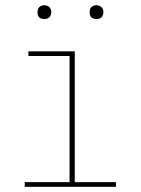

<svg xmlns="http://www.w3.org/2000/svg" viewBox="-20 -717 540 737"><path d="M75 0V-18H247V-502H89V-520H267V-18H425V0ZM350 -644Q345 -644 339.5 -645.5Q334 -647 330.5 -650.5Q327 -654 325.5 -659.5Q324 -665 324 -670Q324 -675 325.5 -680.5Q327 -686 330.5 -689.5Q334 -693 339.5 -695Q345 -697 350 -697Q355 -697 360.5 -695Q366 -693 369.5 -689.5Q373 -686 375 -680.5Q377 -675 377 -670Q377 -665 375 -659.5Q373 -654 369.5 -650.5Q366 -647 360.5 -645.5Q355 -644 350 -644ZM150 -644Q145 -644 139.5 -645.5Q134 -647 130.5 -650.5Q127 -654 125.5 -659.5Q124 -665 124 -670Q124 -675 125.5 -680.5Q127 -686 130.5 -689.5Q134 -693 139.5 -695Q145 -697 150 -697Q155 -697 160.5 -695Q166 -693 169.5 -689.5Q173 -686 175 -680.5Q177 -675 177 -670Q177 -665 175 -659.5Q173 -654 169.5 -650.5Q166 -647 160.5 -645.5Q155 -644 150 -644Z"/></svg>

Font: Zed Mono Thin
Style: Regular
Weight: 100
Monospace: yes
Designer: Belleve Invis
Foundry: Belleve Invis
Version: Version 1.0.0; ttfautohint (v1.8.4)